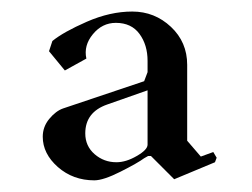

<svg xmlns="http://www.w3.org/2000/svg" viewBox="-20 -558 434 331"><path d="M142.6 -247.1Q106 -247.1 79.8 -270Q53.7 -293 53.7 -322.3Q53.7 -339.4 64.9 -353Q76.2 -366.7 88.9 -371.1L228.5 -418L234.4 -433.6V-453.1Q234.4 -480.5 220.5 -499.5Q206.5 -518.6 179.7 -518.6Q156.2 -518.6 140.1 -499Q124 -479.5 128.9 -457L91.8 -436.5L64.5 -469.7L70.3 -487.3Q89.4 -502.9 129.6 -520.5Q169.9 -538.1 208 -538.1Q246.6 -538.1 274.7 -511.7Q302.7 -485.4 302.7 -446.3V-315.4L326.2 -288.1L347.7 -295.9L353.5 -286.1L350.6 -278.3L280.3 -249L240.2 -289.1H235.4L228.5 -285.2Q217.3 -276.9 187.7 -262Q158.2 -247.1 142.6 -247.1ZM180.7 -278.3Q197.3 -278.3 215.8 -289.1Q234.4 -299.8 234.4 -308.6V-402.3L165 -377.9Q127 -364.7 127 -328.1Q127 -306.2 143.1 -292.2Q159.2 -278.3 180.7 -278.3Z"/></svg>

Font: Comprehension SemiBold
Style: Regular
Weight: 600
Designer: Alfredo Marco Pradil
Foundry: Alfredo Marco Pradil
Version: 1.0